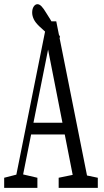

<svg xmlns="http://www.w3.org/2000/svg" viewBox="-31 -914 508 934"><path d="M-10.7 0V-49.3L60.1 -67.4H73.2L150.9 -49.3V0ZM35.6 0 198.2 -810.1H242.7L404.3 0H335L195.8 -709H210L206.5 -690.9L68.4 0ZM109.9 -259.8V-316.9H311V-259.8ZM254.4 0V-49.3L342.3 -67.4H358.4L444.8 -49.3V0ZM261.2 -734.9 249 -705.1Q226.6 -725.1 204.3 -745.8Q182.1 -766.6 160.6 -785.6Q140.6 -804.7 133.1 -821Q125.5 -837.4 125.5 -852.5Q125.5 -871.1 133.1 -882.3Q140.6 -893.6 151.4 -893.6Q160.6 -893.6 170.7 -883.5Q180.7 -873.5 195.8 -848.1Q213.4 -820.8 229.7 -792.5Q246.1 -764.2 261.2 -734.9Z"/></svg>

Font: Scarab Serif
Style: Condensed
Weight: 400
Designer: John Roberts
Foundry: Scarab
Version: 1.0